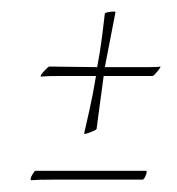

<svg xmlns="http://www.w3.org/2000/svg" viewBox="-20 -320 300 326"><path d="M123 -94Q125 -103 131.5 -131.5Q138 -160 143 -191Q112 -191 85.5 -191Q59 -191 50 -190Q50 -190 49.5 -190Q49 -190 49 -191Q49 -193 55.5 -200Q62 -207 64 -207L145 -206Q150 -232 153.5 -259.5Q157 -287 158 -297Q159 -299 168 -300Q177 -301 176 -299L158 -206H200Q217 -206 232.5 -206Q248 -206 252 -207Q254 -207 247.5 -199Q241 -191 239 -191H156Q156 -191 153.5 -172Q151 -153 148 -131.5Q145 -110 144 -101Q143 -99 132.5 -95Q122 -91 123 -94ZM33 -14Q32 -14 32 -16Q32 -19 35.5 -24.5Q39 -30 40 -30H228Q229 -30 229 -28Q229 -25 226.5 -20Q224 -15 222 -15H126Q95 -15 68.5 -15Q42 -15 33 -14Z"/></svg>

Font: Explora
Style: Regular
Weight: 400
Designer: Robert E. Leuschke
Foundry: Robert E. Leuschke
Version: Version 1.010